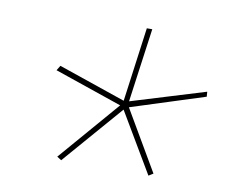

<svg xmlns="http://www.w3.org/2000/svg" viewBox="-54 -794 616 525"><g transform="rotate(10 254.5 -532.0)"><path d="M99.1 -587.9 286.1 -523.9 314 -730H329.1L300.8 -524.9L506.8 -587.9L507.8 -574.2L303.2 -508.8L400.9 -341.8L388.2 -334L290 -500L146 -334L133.8 -341.8L278.8 -509.8L90.8 -574.2Z"/></g></svg>

Font: Human Sans Thin
Style: Italic
Weight: 100
Italic angle: -8°
Designer: Tim Radville
Foundry: Continuum
Version: Version 1.000;FEAKit 1.0